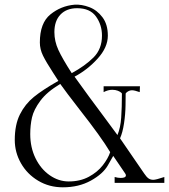

<svg xmlns="http://www.w3.org/2000/svg" viewBox="-20 -780 721 819"><path d="M43 -183Q43 -248 65 -292Q87 -336 124.5 -366.5Q162 -397 229 -435L207 -469Q177 -515 163.5 -542.5Q150 -570 150 -599Q150 -682 195 -718.5Q240 -755 298 -760Q328 -762 361 -749.5Q394 -737 417 -706.5Q440 -676 440 -628Q440 -578 396.5 -530Q353 -482 298 -453Q361 -365 419 -288L481 -204Q494 -235 497 -278.5Q500 -322 500 -378Q500 -382 499 -383Q493 -389 482.5 -393Q472 -397 459 -397Q441 -397 422 -387V-412H577L576 -387Q554 -395 543 -395Q529 -395 517 -383Q516 -382 516 -378Q516 -371 515.5 -332Q515 -293 509 -253.5Q503 -214 492 -190L595 -40Q605 -25 613.5 -19Q622 -13 634 -13Q645 -13 681 -25V0H469V-25Q483 -21 495 -21Q517 -21 517 -32Q517 -36 514 -40L463 -115Q461 -111 440 -74.5Q419 -38 367.5 -9.5Q316 19 248 19Q190 19 143 -9Q96 -37 69.5 -83.5Q43 -130 43 -183ZM415 -628Q415 -674 389.5 -709.5Q364 -745 309 -745Q264 -745 238 -718Q212 -691 212 -643Q212 -604 229 -567Q246 -530 286 -468Q343 -499 379 -535Q415 -571 415 -628ZM450 -131Q412 -195 320 -312Q261 -388 237 -422Q180 -388 152 -350Q124 -312 116.5 -279Q109 -246 109 -208Q109 -151 131.5 -105Q154 -59 192 -32.5Q230 -6 273 -6Q322 -6 359 -26Q396 -46 418.5 -75Q441 -104 450 -131Z"/></svg>

Font: Viaoda Libre
Style: Regular
Weight: 400
Designer: Gydient
Version: Version 2.000